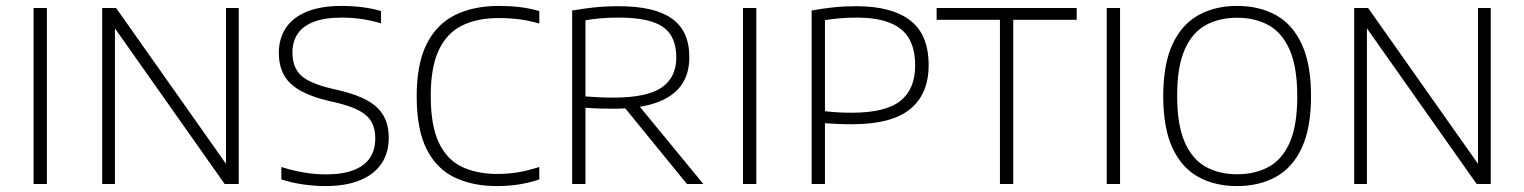

<svg xmlns="http://www.w3.org/2000/svg" viewBox="-20 -622 5152 649"><path d="M93.5 0V-595H138.5V0Z M325.5 0V-595H372.5L757.5 -49H744V-595H787V0H739.5L354.5 -546H368.5V0Z M1079 7Q1044.5 7 1005.5 1.5Q966.5 -4 931 -15.5V-57.5Q957.5 -49 983.2 -43.5Q1009 -38 1033.5 -35.2Q1058 -32.5 1080.5 -32.5Q1137.5 -32.5 1174.8 -46.8Q1212 -61 1230.2 -88Q1248.5 -115 1248.5 -154.5Q1248.5 -187 1236 -209.5Q1223.5 -232 1194.5 -247.8Q1165.5 -263.5 1115 -275.5L1089 -281.5Q1001 -302.5 961.8 -340Q922.5 -377.5 922.5 -443Q922.5 -491 945.8 -526.8Q969 -562.5 1016.2 -582.2Q1063.5 -602 1135 -602Q1169 -602 1204 -597.8Q1239 -593.5 1268 -584.5V-543Q1235 -553 1201.8 -557.8Q1168.5 -562.5 1135 -562.5Q1078 -562.5 1041.2 -548.5Q1004.5 -534.5 986.5 -508.2Q968.5 -482 968.5 -445Q968.5 -394.5 997 -367.5Q1025.5 -340.5 1101 -322.5L1126.5 -316.5Q1186.5 -302.5 1223.2 -281.5Q1260 -260.5 1277 -229.8Q1294 -199 1294 -156.5Q1294 -105.5 1269.5 -69Q1245 -32.5 1197.2 -12.8Q1149.5 7 1079 7Z M1659.5 7Q1578.5 7 1517.5 -21.8Q1456.5 -50.5 1422.5 -117Q1388.5 -183.5 1388.5 -297Q1388.5 -405.5 1422 -472.8Q1455.5 -540 1517.8 -571Q1580 -602 1666.5 -602Q1703 -602 1737 -598Q1771 -594 1803 -584.5V-542.5Q1768.5 -552.5 1735 -556.8Q1701.5 -561 1666.5 -561Q1593 -561 1541.5 -535.5Q1490 -510 1463 -452.2Q1436 -394.5 1436 -298Q1436 -197 1463.5 -139.5Q1491 -82 1541.5 -58Q1592 -34 1661.5 -34Q1697.5 -34 1730.5 -39.5Q1763.5 -45 1803 -57.5V-15.5Q1771 -4.5 1735.2 1.2Q1699.5 7 1659.5 7Z M1914 0V-586.5Q1948 -592.5 1987.2 -596.8Q2026.5 -601 2072 -601Q2192.5 -601 2251.2 -559.2Q2310 -517.5 2310 -429.5Q2310.5 -371.5 2281.8 -332.5Q2253 -293.5 2195.8 -274Q2138.5 -254.5 2053 -254.5Q2028 -254.5 2004.8 -255.2Q1981.5 -256 1959 -258V0ZM2302 0 2073 -281H2126.5L2357.5 0ZM2052.5 -292Q2166 -292 2216 -325.8Q2266 -359.5 2266 -428Q2266 -500 2220.5 -531.2Q2175 -562.5 2072.5 -562.5Q2038 -562.5 2011.8 -560.2Q1985.5 -558 1959 -553.5V-296Q1985.5 -294.5 2004.8 -293.2Q2024 -292 2052.5 -292Z M2491.5 0V-595H2536.5V0Z M2723.5 0V-586.5Q2761 -593.5 2797.5 -597.2Q2834 -601 2875 -601Q2994.5 -601 3056.8 -553Q3119 -505 3119 -401.5Q3119 -304.5 3056.5 -253.2Q2994 -202 2859 -202Q2835 -202 2812.5 -203Q2790 -204 2768.5 -205.5V0ZM2860 -241Q2973 -241 3023.2 -280.8Q3073.5 -320.5 3073.5 -401Q3073.5 -485.5 3024.8 -524Q2976 -562.5 2877 -562.5Q2846.5 -562.5 2820 -560.2Q2793.5 -558 2768.5 -554V-246Q2791 -243.5 2813 -242.2Q2835 -241 2860 -241Z M3360 0V-555H3146V-595H3619.5V-555H3405V0Z M3721 0V-595H3766V0Z M4161.5 7Q4087 7 4030.8 -23.8Q3974.5 -54.5 3943.2 -121.8Q3912 -189 3912 -297Q3912 -405.5 3943.5 -472.8Q3975 -540 4031.2 -571Q4087.5 -602 4161.5 -602Q4236.5 -602 4292.8 -571Q4349 -540 4380.2 -472.8Q4411.5 -405.5 4411.5 -297Q4411.5 -189 4380.2 -122Q4349 -55 4292.5 -24Q4236 7 4161.5 7ZM4161.5 -33Q4222.5 -33 4268.5 -58Q4314.5 -83 4339.8 -140.8Q4365 -198.5 4365 -296Q4365 -395 4339.5 -453.2Q4314 -511.5 4268.2 -536.8Q4222.5 -562 4161.5 -562Q4101 -562 4055.5 -537Q4010 -512 3984.5 -454.2Q3959 -396.5 3959 -299Q3959 -200 3984.5 -141.8Q4010 -83.5 4055.5 -58.2Q4101 -33 4161.5 -33Z M4557.5 0V-595H4604.5L4989.5 -49H4976V-595H5019V0H4971.5L4586.5 -546H4600.5V0Z"/></svg>

Font: Encode Sans SC Condensed Thin ExtraLight
Style: Regular
Weight: 250
Version: Version 3.002